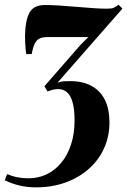

<svg xmlns="http://www.w3.org/2000/svg" viewBox="-73 -539 534 806"><path d="M78.5 247.5Q41.5 247.5 9.8 240Q-22 232.5 -53 218L-43 192Q-22 201 0.2 205.2Q22.5 209.5 46.5 209.5Q87.5 209.5 122.8 192.8Q158 176 184.2 144.2Q210.5 112.5 225.2 67.5Q240 22.5 240 -33Q240 -80 231.8 -109.2Q223.5 -138.5 208.2 -151.8Q193 -165 171.5 -165Q159.5 -165 149.2 -162.5Q139 -160 126.5 -155L113.5 -177L263.5 -349L298 -383.5Q281.5 -383.5 259.8 -383.5Q238 -383.5 214.5 -383.5Q191 -383.5 168.5 -383.5Q146 -383.5 127.5 -383.5Q107 -383.5 94 -377.8Q81 -372 73.2 -356.5Q65.5 -341 60 -312H37Q34.5 -327.5 32.8 -357.8Q31 -388 33.5 -419Q37.5 -457 47 -478.5Q56.5 -500 73.8 -509Q91 -518 116 -518Q141.5 -518 176.8 -515.8Q212 -513.5 249 -510.2Q286 -507 319.2 -504.8Q352.5 -502.5 374.5 -502.5Q395 -502.5 404 -506.2Q413 -510 424.5 -519L441 -503L168.5 -192Q183.5 -197 195.2 -197.8Q207 -198.5 221.5 -198.5Q274.5 -198.5 311.5 -178.2Q348.5 -158 367.5 -119.2Q386.5 -80.5 386.5 -25Q386.5 33.5 364 83.2Q341.5 133 300 169.8Q258.5 206.5 202.2 227Q146 247.5 78.5 247.5Z"/></svg>

Font: Merriweather 144pt ExtraBold
Style: Italic
Weight: 800
Italic angle: -7.8°
Version: Version 2.101